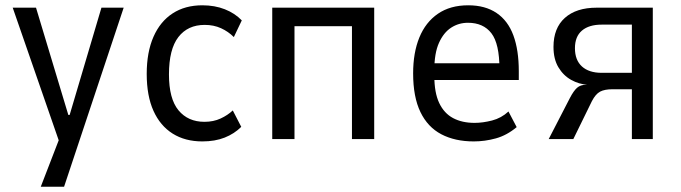

<svg xmlns="http://www.w3.org/2000/svg" viewBox="-20 -525 2571 725"><path d="M134 180 217 -35V49L28 -496H116L238 -91H243L363 -496H447L222 180Z M744 9Q679 9 632 -20.5Q585 -50 559.5 -106.5Q534 -163 534 -246Q534 -328 559.5 -386Q585 -444 632 -474.5Q679 -505 744 -505Q791 -505 829 -490Q867 -475 893 -448L863 -385Q842 -406 814.5 -418.5Q787 -431 753 -431Q689 -431 653.5 -385Q618 -339 618 -244Q618 -152 654 -108.5Q690 -65 752 -65Q786 -65 813 -77.5Q840 -90 859 -108L891 -46Q865 -20 828.5 -5.5Q792 9 744 9Z M1008 0V-496H1393V0H1309V-426H1092V0Z M1769 9Q1698 9 1646.5 -18Q1595 -45 1567.5 -102Q1540 -159 1540 -248Q1540 -326 1563.5 -383.5Q1587 -441 1633.5 -473Q1680 -505 1748 -505Q1812 -505 1855 -476Q1898 -447 1918.5 -391.5Q1939 -336 1939 -256V-223H1603V-286H1883L1866 -264Q1866 -360 1835.5 -399.5Q1805 -439 1747 -439Q1712 -439 1683.5 -420.5Q1655 -402 1637.5 -363Q1620 -324 1620 -260V-239Q1620 -175 1638.5 -136Q1657 -97 1691 -79Q1725 -61 1772 -61Q1803 -61 1838 -70Q1873 -79 1900 -104L1931 -45Q1894 -14 1852.5 -2.5Q1811 9 1769 9Z M2052 0 2132 -155Q2146 -182 2159 -193.5Q2172 -205 2193 -205H2200H2198Q2166 -207 2136.5 -223.5Q2107 -240 2088.5 -271Q2070 -302 2070 -348Q2070 -419 2113 -457.5Q2156 -496 2233 -496H2445V0H2366V-188H2293Q2263 -188 2246 -179Q2229 -170 2215 -143L2145 0ZM2252 -250H2366V-432H2252Q2204 -432 2177.5 -409.5Q2151 -387 2151 -343Q2151 -298 2177.5 -274Q2204 -250 2252 -250Z"/></svg>

Font: Nunito Sans 7pt Condensed
Style: Regular
Weight: 400
Width: 3
Designer: Vernon Adams
Foundry: Vernon Adams
Version: Version 3.101;gftools[0.9.27]